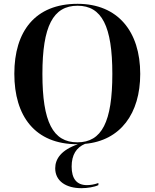

<svg xmlns="http://www.w3.org/2000/svg" viewBox="-20 -745 810 1005"><path d="M385 10H388C301 40 269 86 269 136C269 203 326 240 406 240C438 240 474 234 495 224V213C473 221 452 224 435 224C382 224 355 191 355 127C355 65 380 27 425 8C611 -9 714 -151 714 -358C714 -580 597 -725 386 -725C163 -725 55 -580 55 -359C55 -137 163 10 385 10ZM385 0C257 0 202 -107 202 -358C202 -608 258 -715 386 -715C513 -715 568 -608 568 -358C568 -107 513 0 385 0Z"/></svg>

Font: Noto Serif Display SemiBold
Style: Regular
Weight: 600
Designer: Monotype Design Team
Foundry: Monotype Imaging Inc.
Version: Version 2.009